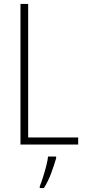

<svg xmlns="http://www.w3.org/2000/svg" viewBox="-20 -734 436 975"><path d="M84 0V-714H123V-36H377V0ZM265 70Q255 105 239.5 146.5Q224 188 203 221H182V212Q189 195 198 167Q207 139 214.5 110Q222 81 224 61H265Z"/></svg>

Font: Noto Sans Kannada Condensed ExtraLight
Style: Regular
Weight: 200
Width: 3
Designer: Jelle Bosma - Monotype Design Team
Foundry: Monotype Imaging Inc.
Version: Version 2.005; ttfautohint (v1.8.4.7-5d5b)